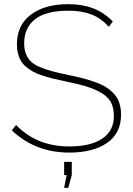

<svg xmlns="http://www.w3.org/2000/svg" viewBox="-20 -735 643 931"><path d="M507.8 -605Q469.7 -647 423.1 -665Q376.5 -683.1 312 -683.1Q202.6 -683.1 149.9 -641.6Q97.2 -600.1 97.2 -524.9Q97.2 -495.6 105.5 -474.4Q113.8 -453.1 128.9 -437.7Q144 -422.4 172.1 -410.4Q200.2 -398.4 231.7 -389.9Q263.2 -381.3 313 -371.1Q356 -362.3 386.2 -354.2Q416.5 -346.2 447.5 -334.7Q478.5 -323.2 498.8 -309.3Q519 -295.4 535.4 -276.9Q551.8 -258.3 559.3 -233.6Q566.9 -209 566.9 -178.2Q566.9 -89.8 499.8 -42.5Q432.6 4.9 315.9 4.9Q150.9 4.9 37.1 -103L58.1 -128.9Q157.7 -24.9 316.9 -24.9Q418.5 -24.9 475.3 -62.5Q532.2 -100.1 532.2 -172.9Q532.2 -210.4 519 -236.8Q505.9 -263.2 475.1 -282.2Q444.3 -301.3 404.3 -314Q364.3 -326.7 300.8 -339.8Q265.1 -347.2 239 -353.5Q212.9 -359.9 186.5 -368.4Q160.2 -377 142.1 -386.7Q124 -396.5 107.9 -409.7Q91.8 -422.9 82.3 -438.5Q72.8 -454.1 67.4 -474.6Q62 -495.1 62 -520Q62 -612.8 129.4 -663.8Q196.8 -714.8 311 -714.8Q379.4 -714.8 431.9 -694.6Q484.4 -674.3 526.9 -630.9ZM291 175.8 303.2 113.8H291V49.8H328.1V113.8L311 175.8Z"/></svg>

Font: Rawline ExtraLight
Style: Regular
Weight: 275
Designer: Matt McInerney, Pablo Impallari, Rodrigo Fuenzalida
Foundry: Matt McInerney, Pablo Impallari, Rodrigo Fuenzalida
Version: Version 4.020;PS 004.020;hotconv 1.0.88;makeotf.lib2.5.64775